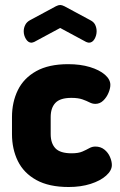

<svg xmlns="http://www.w3.org/2000/svg" viewBox="-20 -739 482 769"><path d="M255 10Q176 10 125.5 -18Q75 -46 51.5 -94Q28 -142 28 -202V-270Q28 -330 51.5 -378Q75 -426 125 -454Q175 -482 253 -482Q302 -482 340 -470.5Q378 -459 400 -440Q422 -421 422 -399Q422 -385 414.5 -367Q407 -349 393.5 -336Q380 -323 362 -323Q350 -323 338.5 -329Q327 -335 310 -341Q293 -347 266 -347Q221 -347 202 -327Q183 -307 183 -270V-202Q183 -165 202 -145Q221 -125 267 -125Q294 -125 310 -132Q326 -139 337.5 -145.5Q349 -152 362 -152Q383 -152 398 -140Q413 -128 420.5 -110.5Q428 -93 428 -78Q428 -56 405 -35.5Q382 -15 343 -2.5Q304 10 255 10ZM106 -568Q93 -568 84 -582.5Q75 -597 75 -614Q75 -627 81 -639Q87 -651 100 -658L204 -714Q214 -719 221 -719Q228 -719 238 -714L342 -658Q356 -651 361.5 -639Q367 -627 367 -614Q367 -597 358.5 -582.5Q350 -568 336 -568Q334 -568 331 -569Q328 -570 325 -571L221 -627L117 -571Q114 -570 111 -569Q108 -568 106 -568Z"/></svg>

Font: Dosis ExtraBold
Style: Regular
Weight: 800
Designer: EdgarTolentino, PabloImpallari, IginoMarini
Foundry: EdgarTolentino, PabloImpallari, IginoMarini
Version: Version 3.001; ttfautohint (v1.8.2)